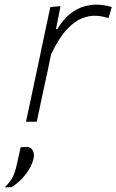

<svg xmlns="http://www.w3.org/2000/svg" viewBox="-66 -525 502 828"><path d="M46 0Q58 -56 69 -107.2Q80 -158.5 93 -220.5L103.5 -270Q113 -315.5 125.2 -373.5Q137.5 -431.5 151 -494.5L195 -498.5L175.5 -400H181.5Q208 -443.5 237.2 -466Q266.5 -488.5 295.2 -496.8Q324 -505 348.5 -505Q366.5 -505 384.8 -502Q403 -499 416 -494.5L402 -447Q383.5 -453 368.5 -455Q353.5 -457 339.5 -457Q316 -457 286.2 -445.5Q256.5 -434 223 -398.8Q189.5 -363.5 154.5 -291.5L139.5 -219.5Q126.5 -159 115.2 -107.2Q104 -55.5 92.5 0ZM-45.5 283Q-18 256 -7.5 230.8Q3 205.5 11 164Q14.5 151 17.2 137.2Q20 123.5 23 110L50.5 108.5Q67.5 109.5 75.2 123.8Q83 138 79 157Q72 191 45.8 225.5Q19.5 260 -16 282Z"/></svg>

Font: Commissioner ExtraLight
Style: Italic
Weight: 200
Italic angle: -12°
Designer: Kostas Bartsokas
Foundry: Kostas Bartsokas
Version: Version 1.000; ttfautohint (v1.8.3)